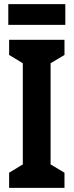

<svg xmlns="http://www.w3.org/2000/svg" viewBox="-20 -999 355 926"><path d="M291 -93H24V-166L90 -206V-694L24 -734V-807H291V-734L224 -694V-206L291 -166ZM295 -979V-879H20V-979Z"/></svg>

Font: Noto Sans Kannada UI ExtraCondensed
Style: Bold
Weight: 700
Width: 2
Designer: Jelle Bosma - Monotype Design Team
Foundry: Monotype Imaging Inc.
Version: Version 2.005; ttfautohint (v1.8.4.7-5d5b)